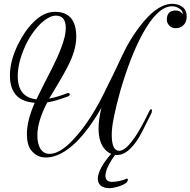

<svg xmlns="http://www.w3.org/2000/svg" viewBox="-20 -797 999 1007"><path d="M221 29Q174 29 145 -7Q132 -23 126.5 -45Q121 -67 121 -94Q121 -163 162 -258Q32 -267 32 -401Q32 -478 75 -565Q91 -597 110 -625.5Q129 -654 151 -676Q207 -735 268 -735Q380 -735 380 -604Q380 -534 335 -448Q313 -405 288 -363.5Q263 -322 238 -280Q281 -288 332 -308Q335 -309 338 -309Q346 -309 346 -302Q346 -295 336 -291Q306 -280 279 -272Q252 -264 228 -260Q176 -161 176 -87Q176 -46 190 -20Q207 10 240 10Q296 10 368 -69Q416 -121 459 -189Q502 -257 542 -342Q547 -352 551 -360.5Q555 -369 559 -376Q591 -441 619.5 -502.5Q648 -564 684 -618Q791 -777 884 -777Q913 -777 935 -762Q959 -746 959 -710Q959 -685 946 -669Q929 -649 902 -649Q880 -649 868 -663Q855 -676 855 -694Q855 -742 902 -742Q925 -742 939 -722Q938 -742 921 -752Q903 -764 882 -764Q807 -764 727 -618Q695 -559 666.5 -485.5Q638 -412 612 -324Q590 -245 578 -186.5Q566 -128 566 -91Q566 -6 605 -6Q633 -6 672 -56Q710 -104 762 -212Q766 -222 772 -224H773Q777 -224 777 -217Q777 -209 773 -201Q718 -89 705 -70Q650 16 595 16Q560 16 534 -10Q497 -46 497 -124Q497 -171 512 -232Q446 -117 379 -51Q296 29 221 29ZM171 -276Q191 -317 212 -358.5Q233 -400 254 -441Q304 -540 319 -603Q325 -629 325 -650Q325 -715 273 -715Q237 -715 191 -671Q167 -647 146 -616Q125 -585 108 -546Q73 -464 73 -398Q73 -287 171 -276ZM556 190Q524 190 508.5 176.5Q493 163 493 141Q493 116 511 82Q529 48 564 9Q573 0 580 0Q585 0 588 3.5Q591 7 587 11Q568 35 551 67Q533 101 533 125Q533 156 567 157Q583 157 605 152.5Q627 148 642 141Q643 141 643.5 140.5Q644 140 645 140Q651 140 651 147Q650 151 647 156Q644 161 639 164Q623 175 596.5 182.5Q570 190 556 190Z"/></svg>

Font: Carattere
Style: Regular
Weight: 400
Designer: Robert E. Leuschke
Foundry: Robert E. Leuschke
Version: Version 1.010; ttfautohint (v1.8.3)